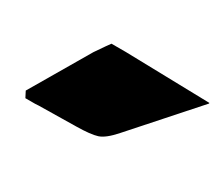

<svg xmlns="http://www.w3.org/2000/svg" viewBox="-50 -982 466 400"><g transform="rotate(30 183.0 -782.0)"><path d="M61 -688.5 53.2 -688H29.3L22 -702.1L104 -841.8Q125 -872.6 127.9 -876H162.1L366.2 -871.1V-869.6Q346.7 -847.2 302.2 -797.6Q257.8 -748 236.8 -724.1Q215.8 -700.2 200.4 -695.3Q185.1 -690.4 150.4 -689.9Z"/></g></svg>

Font: Bowlby One
Style: Regular
Weight: 400
Designer: vernon adams
Foundry: vernon adams
Version: Version 1.000